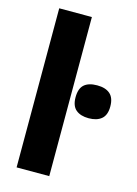

<svg xmlns="http://www.w3.org/2000/svg" viewBox="-116 -823 631 886"><g transform="rotate(15 199.5 -380.0)"><path d="M210 0H54V-760H210ZM316 -462Q356 -462 377.5 -443Q399 -424 399 -383Q399 -342 377 -323.5Q355 -305 316 -305Q277 -305 255 -323.5Q233 -342 233 -383Q233 -425 254 -443.5Q275 -462 316 -462Z"/></g></svg>

Font: Noto Sans Display Condensed ExtraBold
Style: Regular
Weight: 800
Width: 3
Designer: Monotype Design Team
Foundry: Monotype Imaging Inc.
Version: Version 2.003